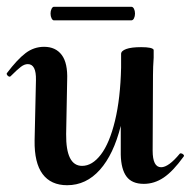

<svg xmlns="http://www.w3.org/2000/svg" viewBox="-24 -533 563 566"><path d="M509 -81Q513 -81 516.5 -77.5Q520 -74 517 -71Q486 -28 458.5 -9.5Q431 9 400 9Q365 9 349 -12.5Q333 -34 332 -77V-162Q311 -78 270.5 -32.5Q230 13 174 13Q126 13 101.5 -20Q77 -53 78 -119L82 -297Q83 -344 58 -344Q48 -344 37.5 -336Q27 -328 8 -309Q6 -307 5 -307Q1 -307 -2 -310.5Q-5 -314 -4 -317Q27 -358 51.5 -376.5Q76 -395 106 -395Q140 -395 158 -371Q176 -347 174 -297L171 -138Q170 -44 218 -44Q248 -44 273.5 -77.5Q299 -111 315 -177Q331 -243 333 -334V-374Q333 -383 348 -388.5Q363 -394 392 -394Q426 -394 429 -386V-363Q427 -335 427 -312L426 -89Q426 -40 451 -40Q473 -40 506 -80Q507 -81 509 -81ZM125 -493Q125 -501 128 -507Q131 -513 135 -513H363Q368 -513 371 -507Q374 -501 374 -493Q374 -485 371 -479Q368 -473 363 -473H135Q131 -473 128 -479Q125 -485 125 -493Z"/></svg>

Font: Cormorant Upright
Style: Bold
Weight: 700
Designer: Christian Thalmann (Catharsis Fonts)
Foundry: Catharsis Fonts
Version: Version 3.302